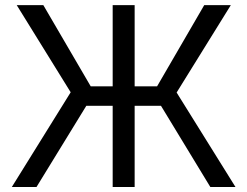

<svg xmlns="http://www.w3.org/2000/svg" viewBox="-20 -748 989 768"><path d="M518.6 -727.5V0H430.7V-727.5ZM27.3 0 262.7 -378.9 46.9 -727.5H153.3L342.8 -402.8H608.4L796.9 -727.5H903.3L686.5 -377.9L921.9 0H821.3L624 -324.7H325.2L126 0Z"/></svg>

Font: Inter
Style: Regular
Weight: 400
Designer: Rasmus Andersson
Foundry: rsms
Version: Version 4.000;git-8c9346024